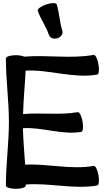

<svg xmlns="http://www.w3.org/2000/svg" viewBox="-20 -1167 682 1207"><path d="M217 -1100C235 -1046 271 -1000 288 -946C295 -928 318 -919 341 -927C364 -934 378 -955 372 -974C354 -1028 354 -1086 336 -1140C333 -1150 303 -1150 270 -1139C238 -1128 214 -1110 217 -1100ZM17 -800C17 -666 36 -534 36 -400C36 -266 17 -134 17 0C17 11 45 20 80 20C115 20 142 11 142 0C142 -3 142 -5 142 -7C291 -19 443 25 591 -1C602 -3 605 -32 599 -66C593 -100 580 -126 569 -124C427 -99 281 -139 138 -132C133 -208 126 -285 124 -361C246 -369 369 -317 491 -338C502 -340 505 -369 499 -403C493 -437 480 -463 469 -462C356 -442 239 -460 125 -450C127 -541 137 -632 141 -723C290 -731 441 -672 591 -698C602 -700 605 -729 599 -763C593 -797 580 -823 569 -822C425 -796 277 -823 132 -811C121 -816 102 -820 80 -820C45 -820 17 -811 17 -800Z"/></svg>

Font: Nupuram
Style: Bold
Weight: 700
Designer: Santhosh Thottingal (santhosh.thottingal@gmail.com)
Foundry: SMC
Version: Version 1.000